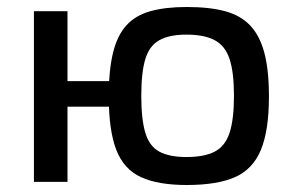

<svg xmlns="http://www.w3.org/2000/svg" viewBox="-20 -520 842 549"><path d="M514 -500Q579 -500 623.5 -488Q668 -476 695.5 -447Q723 -418 736 -368.5Q749 -319 749 -244Q749 -147 726 -91.5Q703 -36 652 -13.5Q601 9 514 9Q432 9 383 -13.5Q334 -36 312.5 -91.5Q291 -147 291 -244Q291 -319 303 -368.5Q315 -418 341 -447Q367 -476 410 -488Q453 -500 514 -500ZM173 -488V0H77V-488ZM334 -288V-215H166V-288ZM513 -421Q464 -421 435.5 -405Q407 -389 395.5 -351Q384 -313 384 -246Q384 -179 395.5 -140.5Q407 -102 435.5 -86.5Q464 -71 513 -71Q564 -71 594 -86.5Q624 -102 636.5 -140.5Q649 -179 649 -246Q649 -313 636.5 -351Q624 -389 594 -405Q564 -421 513 -421Z"/></svg>

Font: Exo 2 Medium
Style: Regular
Weight: 500
Designer: Natanael Gama
Foundry: Natanael Gama
Version: Version 2.010